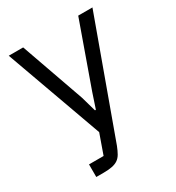

<svg xmlns="http://www.w3.org/2000/svg" viewBox="-173 -620 845 924"><g transform="rotate(-30 249.5 -158.0)"><path d="M403 -516H482L251 120Q242 143 233 158.5Q224 174 211 183Q198 192 178.5 196Q159 200 131 200H90V130H171L210 20L17 -516H97L221 -165L245 -81H250L278 -165Z"/></g></svg>

Font: IBMPlexSans
Style: Regular
Weight: 400
Designer: Mike Abbink, Paul van der Laan, Pieter van Rosmalen
Foundry: Bold Monday
Version: Version 3.1